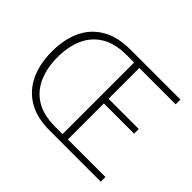

<svg xmlns="http://www.w3.org/2000/svg" viewBox="-151 -975 1222 1222"><g transform="rotate(45 460.0 -364.0)"><path d="M405 0Q291 0 214.5 -45.5Q138 -91 99.5 -173.5Q61 -256 61 -366Q61 -477 99.5 -558Q138 -639 215 -683.5Q292 -728 407 -728H856V-685H529V-408H801V-366H529V-42H867V0ZM411 -42H481V-686H411Q309 -686 242.5 -645.5Q176 -605 144 -533Q112 -461 112 -366Q112 -271 144 -197.5Q176 -124 242.5 -83Q309 -42 411 -42Z"/></g></svg>

Font: Noto Sans TC Thin ExtraLight
Style: Regular
Weight: 250
Version: Version 2.004-H2;hotconv 1.0.118;makeotfexe 2.5.65603